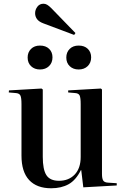

<svg xmlns="http://www.w3.org/2000/svg" viewBox="-20 -994 672 1028"><path d="M254 14Q177 14 136 -30Q95 -74 95 -161V-437Q95 -471 89 -483Q83 -495 62 -496L27 -499L28 -510L202 -520L209 -515V-155Q209 -86 228.5 -56Q248 -26 296 -26Q348 -26 380 -59.5Q412 -93 412 -154V-437Q412 -470 406.5 -482.5Q401 -495 380 -496L345 -499V-510L520 -520L526 -515V-63Q526 -38 532.5 -27.5Q539 -17 559 -16L605 -13V-1L426 9L415 -83H413Q386 -29 347 -7.5Q308 14 254 14ZM377 -807 212 -869Q188 -878 178 -892Q168 -906 168 -923Q168 -942 180 -958Q192 -974 213 -974Q223 -974 232.5 -968.5Q242 -963 255 -950L384 -817ZM401 -622Q372 -622 353.5 -639.5Q335 -657 335 -686Q335 -714 353 -732Q371 -750 401 -750Q432 -750 450 -732.5Q468 -715 468 -687Q468 -658 449.5 -640Q431 -622 401 -622ZM194 -622Q165 -622 146.5 -639.5Q128 -657 128 -686Q128 -714 146 -732Q164 -750 194 -750Q225 -750 243 -732.5Q261 -715 261 -687Q261 -658 242.5 -640Q224 -622 194 -622Z"/></svg>

Font: Literata 72pt Medium
Style: Regular
Weight: 500
Designer: Latin by Veronika Burian and Jose Scaglione. Greek by Irene Vlachou. Cyrillic by Vera Evstafieva.
Foundry: TypeTogether
Version: Version 3.002